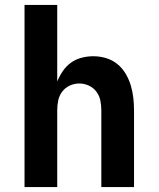

<svg xmlns="http://www.w3.org/2000/svg" viewBox="-20 -755 640 775"><path d="M79 0V-735H211V-426Q220 -448 233.5 -468Q247 -488 266.5 -502Q286 -516 309.5 -522Q333 -528 357 -528Q383 -528 408 -520.5Q433 -513 453 -497Q473 -481 486.5 -458.5Q500 -436 507.5 -411.5Q515 -387 518 -361.5Q521 -336 521 -310V0H389V-310Q389 -330 385 -349.5Q381 -369 369 -385Q357 -401 338.5 -409.5Q320 -418 300 -418Q280 -418 261.5 -409.5Q243 -401 231 -385Q219 -369 215 -349.5Q211 -330 211 -310V0Z"/></svg>

Font: Iosevka Extrabold Extended
Style: Regular
Weight: 800
Width: 7
Monospace: yes
Designer: Belleve Invis
Foundry: Belleve Invis
Version: Version 32.5.0; ttfautohint (v1.8.4)